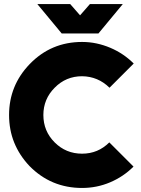

<svg xmlns="http://www.w3.org/2000/svg" viewBox="-20 -920 698 952"><path d="M165 -900 286 -754H468L589 -900H426L377 -844L328 -900ZM387 -712Q233 -712 127 -602Q76 -549 50.5 -486Q25 -423 25 -350Q25 -276 50.5 -213Q76 -150 126 -97Q233 12 387 12Q460 12 526 -16Q559 -30 588 -49.5Q617 -69 642 -94L522 -214Q466 -158 387 -158Q307 -158 251 -214Q223 -242 209 -276Q195 -310 195 -350Q195 -389 209 -423Q223 -457 251 -485Q307 -542 387 -542Q466 -541 523 -485L643 -605Q618 -630 589 -649.5Q560 -669 527 -683Q494 -697 459 -704.5Q424 -712 387 -712Z"/></svg>

Font: Unageo
Style: Black
Weight: 900
Designer: Richard Sepsi
Foundry: Richard Sepsi
Version: Version 2.000